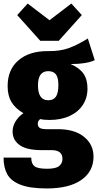

<svg xmlns="http://www.w3.org/2000/svg" viewBox="-25 -838 554 1082"><path d="M509 -499Q463 -477 373 -477Q422 -456 445 -423.5Q468 -391 468 -339Q468 -287 442 -247Q416 -207 367.5 -184.5Q319 -162 254 -162Q222 -162 202 -167Q188 -158 188 -140Q188 -125 198.5 -117.5Q209 -110 239 -110H303Q395 -110 448.5 -67Q502 -24 502 45Q502 128 433.5 176Q365 224 238 224Q144 224 90.5 203Q37 182 16 144Q-5 106 -5 50H151Q151 84 169 98.5Q187 113 240 113Q289 113 308 98Q327 83 327 57Q327 8 265 8H209Q125 8 85.5 -20.5Q46 -49 46 -97Q46 -127 63 -154.5Q80 -182 107 -200Q60 -228 39 -264Q18 -300 18 -353Q18 -446 79.5 -498.5Q141 -551 247 -550Q314 -549 364 -567.5Q414 -586 470 -621ZM189 -357Q189 -273 247 -273Q276 -273 290 -293Q304 -313 304 -359Q304 -401 290 -419Q276 -437 247 -437Q189 -437 189 -357ZM377 -818 436 -753 306 -608H202L72 -753L131 -818L254 -724Z"/></svg>

Font: Fira Sans Condensed ExtraBold
Style: Regular
Weight: 800
Width: 3
Designer: Carrois Corporate & Edenspiekermann AG
Foundry: Carrois Corporate GbR & Edenspiekermann AG
Version: Version 4.203